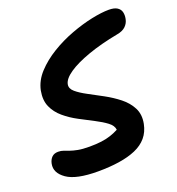

<svg xmlns="http://www.w3.org/2000/svg" viewBox="-131 -816 858 931"><g transform="rotate(-20 298.5 -350.5)"><path d="M217 9Q105 9 57 -24.5Q9 -58 18 -103Q22 -123 34 -135Q46 -147 67 -147Q82 -147 94 -142.5Q106 -138 121.5 -132.5Q137 -127 160 -122.5Q183 -118 219 -118Q254 -118 281 -121.5Q308 -125 330 -132.5Q352 -140 371 -150Q369 -172 345 -190Q321 -208 286 -226Q251 -244 213 -264Q175 -284 143.5 -310.5Q112 -337 96.5 -372Q81 -407 90 -455Q100 -503 136.5 -542.5Q173 -582 224.5 -613.5Q276 -645 333.5 -666.5Q391 -688 443.5 -699Q496 -710 533 -710Q561 -710 576 -700.5Q591 -691 595 -675Q599 -659 595 -640Q591 -619 575.5 -604Q560 -589 531 -584Q442 -567 374.5 -543Q307 -519 267.5 -492Q228 -465 223 -438Q219 -417 240 -399Q261 -381 296 -362.5Q331 -344 370.5 -322.5Q410 -301 443.5 -274.5Q477 -248 495 -213Q513 -178 504 -132Q496 -92 473 -65Q450 -38 413 -22Q376 -6 326.5 1.5Q277 9 217 9Z"/></g></svg>

Font: Shantell Sans Light SemiBold
Style: Italic
Weight: 600
Italic angle: -11°
Version: Version 1.011;[c5ecc13dd]